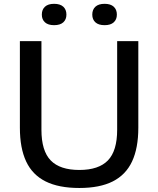

<svg xmlns="http://www.w3.org/2000/svg" viewBox="-20 -950 808 980"><path d="M385 9.5Q280 9.5 212.8 -24Q145.5 -57.5 113.5 -125.8Q81.5 -194 81.5 -298V-740H191.5V-287.5Q191.5 -180 238.8 -131.2Q286 -82.5 385 -82.5Q483.5 -82.5 530.8 -131.2Q578 -180 578 -287.5V-740H686V-298Q686 -194 654 -125.8Q622 -57.5 555.5 -24Q489 9.5 385 9.5ZM514 -821.5Q483 -821.5 467 -836Q451 -850.5 451 -875.5Q451 -901 467 -915.8Q483 -930.5 514 -930.5Q544.5 -930.5 560.5 -915.8Q576.5 -901 576.5 -875.5Q576.5 -850.5 560.5 -836Q544.5 -821.5 514 -821.5ZM256 -821.5Q225.5 -821.5 209.5 -836Q193.5 -850.5 193.5 -875.5Q193.5 -901 209.5 -915.8Q225.5 -930.5 256 -930.5Q287 -930.5 303 -915.8Q319 -901 319 -875.5Q319 -850.5 303 -836Q287 -821.5 256 -821.5Z"/></svg>

Font: Encode Sans SemiExpanded Medium
Style: Regular
Weight: 500
Width: 6
Designer: Multiple Designers
Foundry: Impallari Type
Version: Version 3.002